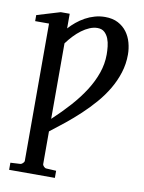

<svg xmlns="http://www.w3.org/2000/svg" viewBox="-97 -754 778 1039"><g transform="rotate(10 291.5 -234.5)"><path d="M438.5 -488.3Q438.5 -508.8 436 -532Q433.6 -555.2 425.8 -575Q418 -594.7 403.6 -607.9Q389.2 -621.1 365.2 -621.1Q343.8 -621.1 321.8 -611.8Q299.8 -602.5 278.8 -586.9Q257.8 -571.3 238.5 -550.8Q219.2 -530.3 203.1 -508.3V-93.3Q254.9 -141.6 298.1 -189.9Q341.3 -238.3 372.6 -287.4Q403.8 -336.4 421.1 -386.5Q438.5 -436.5 438.5 -488.3ZM26.9 217.8V178.7L80.1 175.8Q86.9 175.8 94.5 168.7Q102.1 161.6 102.1 154.8V-599.1H25.9V-632.3L153.8 -670.9H203.1V-590.3Q220.2 -609.4 241.5 -627Q262.7 -644.5 287.1 -658Q311.5 -671.4 338.9 -679.2Q366.2 -687 395.5 -687Q437.5 -687 467 -671.4Q496.6 -655.8 515.4 -630.4Q534.2 -605 543 -572.8Q551.8 -540.5 551.8 -507.3Q551.8 -455.6 536.6 -407.7Q521.5 -359.9 495.6 -315.9Q469.7 -272 435.3 -232.2Q400.9 -192.4 362.1 -156Q323.2 -119.6 282.5 -86.7Q241.7 -53.7 203.1 -24.4V154.8Q203.1 161.6 210.2 168.7Q217.3 175.8 224.1 175.8L278.3 178.7V217.8Z"/></g></svg>

Font: Charis SIL Eur
Style: Regular
Weight: 400
Foundry: SIL International
Version: Version 5.000